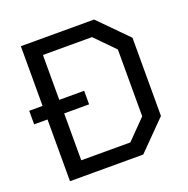

<svg xmlns="http://www.w3.org/2000/svg" viewBox="-130 -861 966 985"><g transform="rotate(-20 352.5 -368.5)"><path d="M87 0V-337H14V-411H87V-737H487L640 -582V-155L487 0ZM178 -81H446L549 -186V-551L446 -656H178V-411H314V-337H178Z"/></g></svg>

Font: Tomorrow
Style: Regular
Weight: 400
Designer: Tony de Marco, Monica Rizzolli
Foundry: Just in Type
Version: Version 2.002